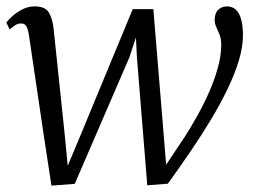

<svg xmlns="http://www.w3.org/2000/svg" viewBox="-20 -571 798 601"><path d="M141 10 115.5 -157.5 70.5 -461.5Q67.5 -481 62.2 -489.2Q57 -497.5 47 -497.5Q36 -498 27.2 -491.8Q18.5 -485.5 10 -479L0 -500.5Q5 -508 18 -519.8Q31 -531.5 49.2 -541.2Q67.5 -551 88 -551Q120.5 -551 132 -533.2Q143.5 -515.5 147.5 -484L181.5 -160L192 -52L232 -147.5L395.5 -542.5H460L492 -154L500 -55.5L558.5 -143Q579.5 -176 599.5 -212Q619.5 -248 635.8 -285.5Q652 -323 662 -359.2Q672 -395.5 672.5 -427.5Q673 -447 667.8 -460.8Q662.5 -474.5 657.2 -485.8Q652 -497 652 -509Q652 -530 663.2 -540.5Q674.5 -551 690 -551Q707.5 -551 718.5 -540.5Q729.5 -530 735 -509.8Q740.5 -489.5 740.5 -461Q740.5 -424.5 727.8 -382Q715 -339.5 692.5 -292.8Q670 -246 640.2 -196.5Q610.5 -147 576 -96.5Q541.5 -46 505.5 4L441 9L408.5 -392.5L405.5 -453.5L385 -391.5L214 4.5Z"/></svg>

Font: Merriweather 60pt Light
Style: Italic
Weight: 300
Italic angle: -7.8°
Version: Version 2.101